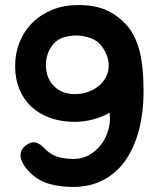

<svg xmlns="http://www.w3.org/2000/svg" viewBox="-20 -653 629 761"><path d="M270 88Q224 88 181.5 77.5Q139 67 104 36Q91 24 79.5 8.5Q68 -7 63.5 -22.5Q59 -38 64 -53.5Q69 -69 89 -81Q102 -89 112.5 -89Q123 -89 132.5 -84Q142 -79 150.5 -70.5Q159 -62 168 -54Q191 -35 217.5 -29Q244 -23 273 -23Q306 -23 334 -39Q362 -55 381.5 -81Q401 -107 410 -140Q419 -173 414 -206Q385 -189 348 -179.5Q311 -170 277 -170Q223 -170 179.5 -185.5Q136 -201 105 -229.5Q74 -258 57 -299Q40 -340 40 -390Q40 -442 58 -486.5Q76 -531 109 -563.5Q142 -596 188 -614.5Q234 -633 290 -633Q354 -633 397.5 -614.5Q441 -596 477 -559Q514 -520 531.5 -457Q549 -394 549 -291Q549 -207 530.5 -137Q512 -67 477 -17Q442 33 389.5 60.5Q337 88 270 88ZM293 -512Q275 -513 257.5 -510.5Q240 -508 226 -503Q199 -492 183 -467.5Q167 -443 163 -414Q159 -385 167.5 -356Q176 -327 198 -308Q217 -290 243 -284Q269 -278 295.5 -281Q322 -284 346 -296Q370 -308 386 -327Q402 -346 407.5 -367.5Q413 -389 409.5 -410.5Q406 -432 395 -451.5Q384 -471 368 -486Q354 -497 334.5 -503.5Q315 -510 293 -512Z"/></svg>

Font: BM JUA 
Style: Regular
Weight: 400
Designer: BONGJIN KIM, JAEHYUN KEUM, JUHEE TAE
Foundry: WOOWA BROTHERS Corporation.
Version: Version 1.000